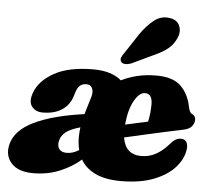

<svg xmlns="http://www.w3.org/2000/svg" viewBox="-54 -814 978 887"><g transform="rotate(5 435.5 -370.5)"><path d="M10.5 -108.5Q26.5 -175.5 112.8 -217Q199 -258.5 344 -278.5L369 -362Q375.5 -385 368 -401Q360.5 -417 341 -417Q305.5 -417 293.5 -376.5L287.5 -357Q274.5 -315 239.5 -292Q204.5 -269 150.5 -269Q117 -269 99.8 -292.2Q82.5 -315.5 99 -358.5Q119.5 -413.5 186.8 -450.8Q254 -488 367.5 -488Q410.5 -488 443.2 -477.8Q476 -467.5 497.5 -448.5Q532.5 -466 573 -475.5Q613.5 -485 659 -485Q737 -485 773.5 -449Q810 -413 821.5 -356Q823.5 -344.5 827.5 -335.2Q831.5 -326 838 -323Q855.5 -315.5 855.5 -296.5Q855.5 -281 844.2 -266.5Q833 -252 802.5 -246Q770.5 -239.5 724.5 -229.5Q678.5 -219.5 628.5 -208.2Q578.5 -197 535.5 -187Q548 -108.5 621.5 -108.5Q658.5 -108.5 688.8 -125.2Q719 -142 743 -169Q760 -189 772 -196.5Q784 -204 799 -204Q815.5 -204 823.8 -191Q832 -178 828.5 -156Q822.5 -112.5 788 -73.5Q753.5 -34.5 690.8 -9.8Q628 15 538 15Q466 15 419.8 -7Q373.5 -29 351 -68.5Q312.5 -34 256 -10Q199.5 14 131 14Q61.5 14 29.8 -21.5Q-2 -57 10.5 -108.5ZM614.5 -399.5Q588 -399.5 564.8 -358.2Q541.5 -317 535 -246.5Q562.5 -252.5 590.2 -258.8Q618 -265 639.5 -269.5Q648 -303 648.5 -350Q648.5 -399.5 614.5 -399.5ZM328.5 -198.5Q329.5 -207 330.5 -216Q284.5 -203 264 -186.5Q243.5 -170 238 -148Q231.5 -124.5 241.5 -108.8Q251.5 -93 277.5 -93Q306.5 -93 334 -111Q324 -149.5 328.5 -198.5ZM563 -667.5Q593.5 -711 626 -736.2Q658.5 -761.5 698 -755Q733 -750 744 -723Q755 -696 742 -667Q728.5 -636 703.5 -615.5Q678.5 -595 633.5 -575.5L538.5 -530.5Q524.5 -525 511 -525.5Q497.5 -526 492 -534Q485.5 -543.5 490.2 -554.8Q495 -566 504.5 -578.5Z"/></g></svg>

Font: Fraunces 9pt Soft Black
Style: Italic
Weight: 900
Italic angle: -16°
Version: Version 1.000;[b76b70a41]